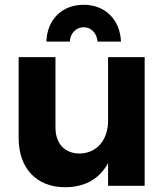

<svg xmlns="http://www.w3.org/2000/svg" viewBox="-20 -777 700 803"><path d="M330 -663C362 -663 385 -638 388 -603H486C482 -696 419 -757 330 -757C240 -757 177 -696 174 -603H272C274 -638 298 -663 330 -663ZM432 -538V-272C432 -194 387 -136 313 -135C251 -135 212 -176 212 -244V-538H58V-200C58 -73 133 6 252 6C333 6 395 -27 432 -95V0H585V-538Z"/></svg>

Font: Juman SemiBold
Style: Regular
Weight: 600
Designer: Bandar Raffah (Arabic) Julieta Ulanovsky (Latin)
Foundry: Caramella
Version: Version 5.022;PS 005.022;hotconv 1.0.88;makeotf.lib2.5.64775